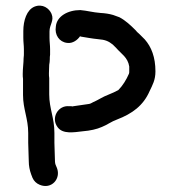

<svg xmlns="http://www.w3.org/2000/svg" viewBox="-20 -685 619 667"><path d="M258 -559C259 -559 259 -559 260 -558C279 -555 299 -551 320 -549C346 -547 357 -542 372 -530L384 -518C401 -498 424 -486 429 -454V-438C429 -434 429 -431 428 -429C419 -408 406 -387 391 -372L375 -364L354 -355C340 -350 321 -338 308 -332C302 -330 296 -325 290 -324C273 -321 252 -319 235 -316C232 -315 230 -315 228 -316H220C182 -320 155 -275 181 -242C199 -219 235 -225 268 -229C293 -231 316 -236 334 -244C352 -251 367 -263 387 -270C439 -290 478 -318 500 -369C510 -390 520 -407 520 -437C520 -486 506 -522 483 -548L465 -566C459 -571 454 -576 450 -581C434 -597 416 -614 395 -625L373 -633C359 -637 346 -639 329 -640C302 -642 283 -648 259 -650C215 -650 177 -628 174 -593C169 -564 186 -539 213 -536C233 -533 250 -547 258 -559ZM169 -189V-223C169 -276 151 -308 151 -357V-414C150 -419 150 -424 150 -431C150 -439 151 -453 151 -460C152 -466 153 -472 153 -479C153 -484 153 -490 154 -495V-514C154 -529 152 -539 152 -554V-576C152 -600 169 -613 159 -637C151 -656 128 -673 100 -662C73 -651 61 -614 61 -577V-554C61 -538 63 -528 63 -514V-498C63 -495 63 -490 62 -483C62 -467 59 -447 59 -428C59 -422 59 -416 60 -411V-355C60 -306 78 -273 78 -223V-189C78 -168 80 -144 80 -124C80 -109 83 -94 88 -80L93 -67C98 -56 106 -48 118 -43C159 -26 192 -64 178 -101L173 -113C172 -116 171 -120 171 -124C171 -145 169 -167 169 -189Z"/></svg>

Font: Dictator
Style: Regular
Weight: 500
Version: Version MIL.1277